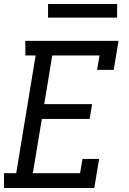

<svg xmlns="http://www.w3.org/2000/svg" viewBox="-22 -939 642 959"><path d="M-2 0V-74H59L156 -662H105L104 -735H570L546 -590H463L475 -662H239L199 -419H438L426 -345H187L142 -74H378L390 -145H473L449 0ZM218 -851V-919H563V-851Z"/></svg>

Font: Iosevka Plex Etoile
Style: Italic
Weight: 400
Italic angle: -9°
Designer: Belleve Invis
Foundry: Belleve Invis
Version: Version 25.1.1; ttfautohint (v1.8.4)